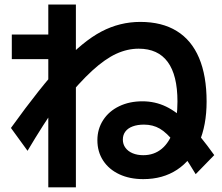

<svg xmlns="http://www.w3.org/2000/svg" viewBox="-20 -776 978 844"><path d="M408.1 -159.7Q408.1 -209 433.6 -248.3Q459.1 -287.6 504.1 -309.1Q549 -330.7 606.2 -330.7Q661.6 -330.7 709.8 -307.6Q758.1 -284.5 808.4 -233.4Q858.7 -182.3 921.8 -94.2L840.2 -10.4Q784.7 -102.2 748.9 -147.6Q713 -192.9 682.5 -210.5Q652 -228.2 613 -228.2Q584.3 -228.2 563.4 -220.4Q542.4 -212.7 531.2 -197.8Q520 -183 520 -162.3Q520 -142 531.4 -126.4Q542.8 -110.8 563.1 -102.3Q583.4 -93.8 609.7 -93.8Q657.1 -93.8 690.9 -121.8Q724.7 -149.9 742.4 -203Q760.1 -256.1 760.1 -329.7Q760.1 -445.6 717.2 -503.8Q674.3 -562 589.6 -562Q540 -562 491.1 -539.6Q442.2 -517.2 385.7 -465.7Q329.2 -414.1 257.1 -325.3L233.7 -320.3Q170 -229.4 101.1 -113.1L28.1 -213.5Q158.5 -394.8 251.6 -494.7Q344.8 -594.7 425.6 -637.2Q506.5 -679.7 596.8 -679.7Q691.9 -679.7 756.8 -639.7Q821.8 -599.8 855 -521.5Q888.2 -443.2 888.2 -329.7Q888.2 -225.4 854.6 -148.3Q821 -71.2 758.3 -29.9Q695.7 11.4 609.7 11.4Q550 11.4 504.5 -9.9Q458.9 -31.2 433.5 -70Q408.1 -108.8 408.1 -159.7ZM192.3 -516H31.9V-624.2H192.3V-756.1H313.6V47.6H192.3Z"/></svg>

Font: Pretendard JP Variable
Style: Regular
Weight: 400
Designer: Base glyphs from Inter by Rasmus Andersson; Hangul glyphs from Noto Sans CJK(Source Han Sans) by Jang Soo-young and Kang
Foundry: Kil Hyung-jin
Version: Version 1.307;Glyphs 3.2 (3192)